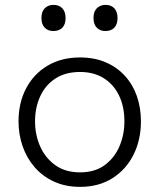

<svg xmlns="http://www.w3.org/2000/svg" viewBox="-20 -736 637 767"><path d="M300.5 10.5Q241 10.5 195.2 -10.8Q149.5 -32 118 -68.5Q86.5 -105 70.2 -152.2Q54 -199.5 54 -251Q54 -325 84.2 -382.8Q114.5 -440.5 169.8 -473.5Q225 -506.5 299.5 -506.5Q357 -506.5 402 -487.2Q447 -468 478.8 -433.2Q510.5 -398.5 526.8 -352Q543 -305.5 543 -251Q543 -177.5 513.5 -118.2Q484 -59 429.2 -24.2Q374.5 10.5 300.5 10.5ZM300 -47.5Q359.5 -47.5 398.8 -76.8Q438 -106 457.5 -152.2Q477 -198.5 477 -251Q477 -310 455.5 -354.5Q434 -399 394.2 -423.8Q354.5 -448.5 300 -448.5Q241.5 -448.5 201.2 -422.2Q161 -396 140.5 -351Q120 -306 120 -251Q120 -198.5 140 -152.2Q160 -106 200 -76.8Q240 -47.5 300 -47.5ZM401 -612Q380 -612 366.8 -625.2Q353.5 -638.5 353.5 -664Q353.5 -690 367 -703.2Q380.5 -716.5 402 -716.5Q424 -716.5 436.8 -702.8Q449.5 -689 449.5 -664Q449.5 -638.5 436.5 -625.2Q423.5 -612 401 -612ZM193 -612Q172 -612 158.8 -625.2Q145.5 -638.5 145.5 -664Q145.5 -690 159 -703.2Q172.5 -716.5 194 -716.5Q216 -716.5 229 -702.8Q242 -689 242 -664Q242 -638.5 229 -625.2Q216 -612 193 -612Z"/></svg>

Font: Commissioner Thin Light
Style: Regular
Weight: 300
Version: Version 1.000